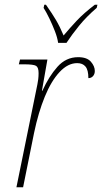

<svg xmlns="http://www.w3.org/2000/svg" viewBox="-20 -786 429 806"><path d="M137 -432Q139 -441 140.5 -453.5Q142 -466 142 -479Q142 -503 131.5 -509.5Q121 -516 81 -516H59L64 -536H179L156 -405H158Q185 -465 221 -505.5Q257 -546 308 -546Q345 -546 361.5 -527Q378 -508 378 -488Q378 -475 370.5 -466.5Q363 -458 351 -458Q351 -492 339 -506.5Q327 -521 304 -521Q265 -521 230 -483.5Q195 -446 168 -380Q141 -314 123 -228L77 0H49ZM224 -606Q221 -628 210.5 -655Q200 -682 187.5 -708Q175 -734 163 -753L166 -766H173Q199 -729 215 -702Q231 -675 247 -637Q272 -667 302 -699Q332 -731 378 -766H389L386 -753Q343 -716 312.5 -678.5Q282 -641 259 -606Z"/></svg>

Font: Noto Serif Thin
Style: Italic
Weight: 100
Italic angle: -12°
Designer: Monotype Design Team
Foundry: Monotype Imaging Inc.
Version: Version 2.014; ttfautohint (v1.8.4.7-5d5b)